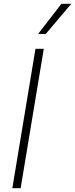

<svg xmlns="http://www.w3.org/2000/svg" viewBox="-20 -982 392 1002"><path d="M208.5 -727.3 87.7 0H44.4L165.1 -727.3ZM179 -805 300.4 -962H351.9L218.8 -805Z"/></svg>

Font: Inter Extra Light  BETA
Style: Italic
Weight: 200
Italic angle: 9.39999°
Designer: Rasmus Andersson
Foundry: rsms
Version: Version 3.011;git-f93a4a705